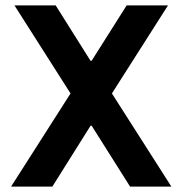

<svg xmlns="http://www.w3.org/2000/svg" viewBox="-20 -688 672 708"><path d="M20.9 0 240.1 -343.4 33.4 -668H185.4L313.8 -463.8H317.8L447 -668H599.4L392.7 -343.4L611.9 0H459.6L318 -224.4H314L173.1 0Z"/></svg>

Font: Atkinson Hyperlegible Mono ExtraLight
Style: Regular
Weight: 200
Monospace: yes
Designer: Elliott Scott, Megan Eiswerth, Linus Boman, Theodore Petrosky, Letters from Sweden
Foundry: Applied Design Works, Letters from Sweden
Version: Version 2.001